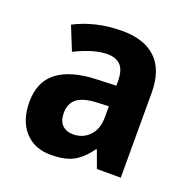

<svg xmlns="http://www.w3.org/2000/svg" viewBox="-106 -658 761 771"><g transform="rotate(20 274.5 -273.0)"><path d="M291 -556Q385 -556 435 -507.5Q485 -459 485 -363V0H383L356 -74H353Q322 -30 286 -10Q250 10 189 10Q118 10 77 -36Q36 -82 36 -161Q36 -247 92.5 -290.5Q149 -334 259 -338L342 -341V-360Q342 -407 322.5 -427.5Q303 -448 266 -448Q235 -448 199.5 -437Q164 -426 128 -408L87 -509Q128 -531 179.5 -543.5Q231 -556 291 -556ZM292 -251Q232 -248 206.5 -227Q181 -206 181 -167Q181 -132 198.5 -115Q216 -98 245 -98Q286 -98 314 -126.5Q342 -155 342 -206V-253Z"/></g></svg>

Font: Noto Sans Lao UI SemCond
Style: Bold
Weight: 700
Width: 4
Designer: Monotype Design Team
Foundry: Monotype Imaging Inc.
Version: Version 2.000; ttfautohint (v1.8.4.7-5d5b)